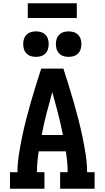

<svg xmlns="http://www.w3.org/2000/svg" viewBox="-20 -1155 640 1175"><path d="M41 0V-101H87Q87 -155 95.5 -209Q104 -263 115 -316Q126 -369 139.5 -422Q153 -475 168 -527Q183 -579 199 -631Q215 -683 232 -735H368Q385 -683 401 -631Q417 -579 432 -527Q447 -475 460.5 -422Q474 -369 485 -316Q496 -263 504.5 -209Q513 -155 513 -101H559V0H348V-101H394Q394 -133 391 -165Q388 -197 383 -229H217Q212 -197 209 -165Q206 -133 206 -101H252V0ZM235 -329H365Q352 -396 335 -461.5Q318 -527 300 -592Q282 -527 265 -461.5Q248 -396 235 -329ZM400 -807Q384 -807 369 -811.5Q354 -816 342.5 -827.5Q331 -839 326.5 -854Q322 -869 322 -885Q322 -901 326.5 -916Q331 -931 342.5 -942.5Q354 -954 369 -958.5Q384 -963 400 -963Q416 -963 431 -958.5Q446 -954 457.5 -942.5Q469 -931 473.5 -916Q478 -901 478 -885Q478 -869 473.5 -854Q469 -839 457.5 -827.5Q446 -816 431 -811.5Q416 -807 400 -807ZM200 -807Q184 -807 169 -811.5Q154 -816 142.5 -827.5Q131 -839 126.5 -854Q122 -869 122 -885Q122 -901 126.5 -916Q131 -931 142.5 -942.5Q154 -954 169 -958.5Q184 -963 200 -963Q216 -963 231 -958.5Q246 -954 257.5 -942.5Q269 -931 273.5 -916Q278 -901 278 -885Q278 -869 273.5 -854Q269 -839 257.5 -827.5Q246 -816 231 -811.5Q216 -807 200 -807ZM150 -1045V-1135H450V-1045Z"/></svg>

Font: Iosevka Curly Slab Extended
Style: Bold
Weight: 700
Width: 7
Monospace: yes
Designer: Belleve Invis
Foundry: Belleve Invis
Version: Version 11.1.0; ttfautohint (v1.8.3)